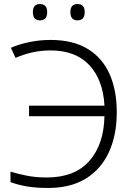

<svg xmlns="http://www.w3.org/2000/svg" viewBox="-20 -922 661 952"><path d="M230 -672Q183 -672 139 -662Q95 -652 57 -635L34 -685Q75 -703 126 -713.5Q177 -724 231 -724Q341 -724 414 -680Q487 -636 523 -555.5Q559 -475 559 -366Q559 -252 520 -167.5Q481 -83 405.5 -36.5Q330 10 219 10Q158 10 114 2.5Q70 -5 32 -19V-71Q71 -59 115 -50.5Q159 -42 212 -42Q350 -42 422.5 -123.5Q495 -205 498 -346H124V-398H498Q491 -526 423 -599Q355 -672 230 -672ZM143 -862Q143 -902 178 -902Q214 -902 214 -862Q214 -821 178 -821Q143 -821 143 -862ZM329 -862Q329 -902 364 -902Q400 -902 400 -862Q400 -821 364 -821Q329 -821 329 -862Z"/></svg>

Font: Noto Sans Light
Style: Regular
Weight: 300
Designer: Monotype Design Team
Foundry: Monotype Imaging Inc.
Version: Version 2.007